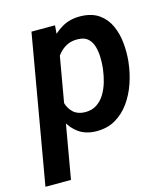

<svg xmlns="http://www.w3.org/2000/svg" viewBox="-141 -625 797 915"><g transform="rotate(-15 258.0 -168.0)"><path d="M204.1 -419.4 95.7 203.1H-30.3L96.7 -528.3H212.9ZM506.3 -272.5 504.9 -262.2Q499.5 -214.4 482.9 -165.8Q466.3 -117.2 437.7 -76.9Q409.2 -36.6 367.7 -12.5Q326.2 11.7 270 10.3Q220.7 8.8 187.5 -14.6Q154.3 -38.1 135 -75.7Q115.7 -113.3 107.9 -157.2Q100.1 -201.2 102.1 -243.2L106 -276.4Q113.8 -321.3 132.1 -368.2Q150.4 -415 179.7 -454.1Q209 -493.2 249.5 -516.6Q290 -540 342.8 -538.6Q397 -537.1 431.4 -512.7Q465.8 -488.3 483.6 -449.2Q501.5 -410.2 506.1 -363.8Q510.7 -317.4 506.3 -272.5ZM378.9 -262.7 380.4 -273.4Q382.8 -296.4 382.3 -324Q381.8 -351.6 375 -376.7Q368.2 -401.9 351.1 -418.5Q334 -435.1 302.2 -436Q272.5 -437.5 249 -426.5Q225.6 -415.5 208.5 -396.2Q191.4 -377 180.4 -352.3Q169.4 -327.6 164.6 -301.3L152.3 -219.2Q150.4 -188 158.7 -159.2Q167 -130.4 187.7 -111.3Q208.5 -92.3 243.7 -91.3Q277.8 -90.8 302 -106.4Q326.2 -122.1 342 -148.2Q357.9 -174.3 366.7 -204.6Q375.5 -234.9 378.9 -262.7Z"/></g></svg>

Font: Roboto SemiBold
Style: Italic
Weight: 600
Designer: Christian Robertson
Foundry: Google
Version: Version 3.009; 2024